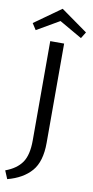

<svg xmlns="http://www.w3.org/2000/svg" viewBox="-120 -907 562 1157"><g transform="rotate(10 160.5 -328.5)"><path d="M125 -658H210V-50Q210 64 159.5 122.5Q109 181 14 206L-7 156Q61 131 93 85Q125 39 125 -50ZM304 -708 165 -788 27 -708 2 -747 165 -863 328 -747Z"/></g></svg>

Font: Ysabeau Medium
Style: Regular
Weight: 500
Designer: Christian Thalmann (Catharsis Fonts)
Version: Version 0.003